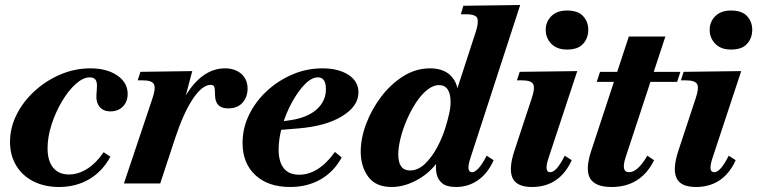

<svg xmlns="http://www.w3.org/2000/svg" viewBox="-20 -733 3025 767"><path d="M216 14Q158 14 113.5 -8.5Q69 -31 44.5 -72Q20 -113 20 -166Q20 -223 46.5 -275.5Q73 -328 118.5 -369.5Q164 -411 221.5 -435.5Q279 -460 341 -460Q407 -460 448.5 -431.5Q490 -403 490 -358Q490 -327 471 -307.5Q452 -288 421 -288Q394 -288 379 -305Q364 -322 365 -350L367 -381Q369 -404 362 -414Q355 -424 339 -424Q312 -424 282.5 -397.5Q253 -371 227.5 -328Q202 -285 186 -235.5Q170 -186 170 -141Q170 -90 192.5 -63Q215 -36 255 -36Q293 -36 329 -59Q365 -82 394 -125L421 -107Q390 -49 337 -17.5Q284 14 216 14Z M475 0 589 -340Q603 -381 595 -396.5Q587 -412 551 -412H530L541 -446L748 -449L698 -260L672 -221Q698 -331 753.5 -395.5Q809 -460 878 -460Q919 -460 944 -438Q969 -416 969 -379Q969 -346 949 -323Q929 -300 891 -300Q865 -300 852 -313.5Q839 -327 839 -355Q839 -378 836 -386Q833 -394 822 -394Q788 -394 750.5 -338Q713 -282 680 -182L620 0Z M1139 14Q1051 14 1000 -33.5Q949 -81 949 -162Q949 -221 975 -274.5Q1001 -328 1046 -369.5Q1091 -411 1148 -435.5Q1205 -460 1268 -460Q1332 -460 1372 -434Q1412 -408 1412 -364Q1412 -309 1347 -269Q1282 -229 1172 -220L1062 -211L1065 -242L1141 -253Q1208 -263 1245 -296Q1282 -329 1282 -377Q1282 -424 1250 -424Q1225 -424 1198 -396.5Q1171 -369 1147 -325.5Q1123 -282 1108 -231.5Q1093 -181 1093 -136Q1093 -87 1113.5 -61Q1134 -35 1175 -35Q1213 -35 1249 -57.5Q1285 -80 1318 -126L1345 -104Q1314 -47 1261 -16.5Q1208 14 1139 14Z M1545 14Q1481 14 1451 -27Q1421 -68 1421 -127Q1421 -181 1443 -239Q1465 -297 1503 -347Q1541 -397 1591 -428.5Q1641 -460 1698 -460Q1765 -460 1794 -414Q1823 -368 1800 -294H1779L1880 -604Q1892 -640 1887.5 -658Q1883 -676 1842 -676H1821L1831 -710L2058 -713L1860 -104Q1840 -45 1866 -45Q1877 -45 1891.5 -60.5Q1906 -76 1924 -111L1952 -93Q1929 -41 1890 -13.5Q1851 14 1802 14Q1765 14 1747 -0.5Q1729 -15 1724 -39Q1719 -63 1724 -92Q1729 -121 1739 -150L1756 -131Q1719 -59 1660.5 -22.5Q1602 14 1545 14ZM1618 -52Q1649 -52 1676 -77Q1703 -102 1724.5 -141Q1746 -180 1759 -222Q1768 -251 1774 -277.5Q1780 -304 1780 -326Q1780 -358 1768.5 -375.5Q1757 -393 1734 -393Q1710 -393 1686 -373.5Q1662 -354 1641.5 -322.5Q1621 -291 1605 -254Q1589 -217 1580 -180.5Q1571 -144 1571 -116Q1571 -52 1618 -52Z M2105 14Q2044 14 2027.5 -22Q2011 -58 2035 -131L2104 -340Q2118 -381 2110 -396.5Q2102 -412 2066 -412H2045L2056 -446L2286 -449L2172 -104Q2152 -45 2178 -45Q2191 -45 2205.5 -62Q2220 -79 2236 -111L2264 -93Q2215 14 2105 14ZM2245 -535Q2205 -535 2182.5 -558Q2160 -581 2160 -614Q2160 -646 2182.5 -668.5Q2205 -691 2245 -691Q2289 -691 2309.5 -668.5Q2330 -646 2330 -614Q2330 -581 2309.5 -558Q2289 -535 2245 -535Z M2423 14Q2357 14 2337 -21Q2317 -56 2342 -131L2492 -587H2638L2479 -104Q2460 -45 2493 -45Q2510 -45 2528 -61Q2546 -77 2566 -111L2593 -93Q2567 -40 2524.5 -13Q2482 14 2423 14ZM2364 -406 2377 -446H2489L2475 -406ZM2538 -406 2553 -446H2698L2685 -406Z M2760 14Q2699 14 2682.5 -22Q2666 -58 2690 -131L2759 -340Q2773 -381 2765 -396.5Q2757 -412 2721 -412H2700L2711 -446L2941 -449L2827 -104Q2807 -45 2833 -45Q2846 -45 2860.5 -62Q2875 -79 2891 -111L2919 -93Q2870 14 2760 14ZM2900 -535Q2860 -535 2837.5 -558Q2815 -581 2815 -614Q2815 -646 2837.5 -668.5Q2860 -691 2900 -691Q2944 -691 2964.5 -668.5Q2985 -646 2985 -614Q2985 -581 2964.5 -558Q2944 -535 2900 -535Z"/></svg>

Font: Baskervville
Style: Bold Italic
Weight: 700
Italic angle: -18°
Version: Version 1.100